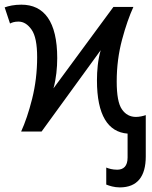

<svg xmlns="http://www.w3.org/2000/svg" viewBox="-25 -566 656 826"><path d="M490.2 240.2C565.9 240.2 602.1 193.4 602.1 106.9V-70.8C591.8 -66.9 574.2 -63 560.1 -63C534.7 -63 514.6 -73.7 499.5 -95.7C484.4 -117.2 477.1 -157.2 477.1 -215.8C477.1 -278.8 484.9 -338.4 500 -395C515.1 -451.7 531.7 -498.5 548.8 -536.1H462.9L205.1 -186C216.8 -228.5 221.2 -274.9 221.2 -315.9C221.2 -473.6 164.6 -545.9 66.9 -545.9C36.1 -545.9 12.2 -540.5 -4.9 -534.2L18.1 -464.8C25.9 -468.8 36.6 -473.1 54.2 -473.1C76.2 -473.1 94.7 -461.4 110.8 -438.5C127 -415.5 134.8 -376 134.8 -319.8C134.8 -257.3 127.4 -197.8 113.3 -141.1C99.1 -84.5 83 -37.6 65.9 0H153.8L408.2 -350.1C396 -308.6 392.1 -261.2 392.1 -220.2C392.1 -70.3 439.9 2.4 523.9 8.8V111.8C523.9 148.4 506.8 164.1 479 164.1C459 164.1 442.4 159.2 432.1 154.8V228C445.3 233.4 466.3 240.2 490.2 240.2Z"/></svg>

Font: Avrile Sans
Style: Regular
Weight: 400
Designer: Monotype Design Team, Google (font), Stefan Peev (BGR Cyrillic), Cristiano Sobral (main changes)
Foundry: The Avrile Sans Project Authors
Version: Version 3.110